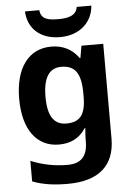

<svg xmlns="http://www.w3.org/2000/svg" viewBox="-65 -818 762 1106"><g transform="rotate(-5 316.5 -265.5)"><path d="M506 -771H421C415 -719 360 -710 313 -710C256 -710 210 -715 205 -771H122C127 -671 197 -606 312 -606C423 -606 499 -674 506 -771ZM255 -556C124 -556 45 -451 45 -272C45 -95 122 10 251 10C316 10 369 -14 406 -71H410C408 -52 406 -26 406 -4V7C406 90 368 131 291 131C216 131 145 117 78 89V208C141 232 205 240 282 240C462 240 555 157 555 1V-546H429L417 -476H413C375 -529 322 -556 255 -556ZM302 -435C382 -435 416 -388 416 -271V-253C416 -145 380 -107 304 -107C231 -107 197 -161 197 -270C197 -380 232 -435 302 -435Z"/></g></svg>

Font: Noto Sans Gunjala Gondi
Style: Bold
Weight: 700
Designer: Ek Type
Foundry: Ek Type
Version: Version 1.004